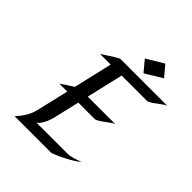

<svg xmlns="http://www.w3.org/2000/svg" viewBox="-236 -1023 1170 1170"><g transform="rotate(45 349.5 -438.0)"><path d="M185.5 -636.2Q285.2 -702.6 295.9 -702.6H699.2Q688.5 -700.7 661.6 -680.2Q634.8 -659.7 624 -652.3Q599.1 -636.2 588.9 -636.2H371.6L316.4 -399.4H553.7Q543 -397.5 516.1 -377Q489.3 -356.4 478.5 -349.6Q453.6 -333 443.4 -333H301.3L264.2 -173.8Q252.4 -120.1 226.6 -84.5Q217.3 -71.3 206.1 -66.4H477.5Q506.3 -66.4 571.8 -91.8Q538.1 -61 449.2 -19Q408.7 0 396 0H85Q121.6 -36.6 144.5 -85.9Q152.3 -102.1 160.4 -136.7Q168.5 -171.4 180.9 -224.9Q193.4 -278.3 206.1 -333H137.7Q158.2 -346.7 178.2 -360.1Q198.2 -373.5 218.8 -386.2L276.9 -636.2ZM566.4 -807.1 456.1 -740.2 397.9 -809.6 508.3 -876Z"/></g></svg>

Font: Fondamento
Style: Italic
Weight: 400
Italic angle: -12°
Version: Version 1.000